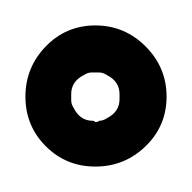

<svg xmlns="http://www.w3.org/2000/svg" viewBox="-23 -93 151 151"><path d="M49 -36Q46 -36 43 -34Q33 -29 33 -19Q33 -18 33 -17Q33 -15 33 -14Q33 -11 35 -8Q40 2 50 2Q51 2 52 3Q54 3 55 2Q58 2 61 0Q71 -5 71 -15Q71 -16 71 -17Q71 -18 71 -19Q71 -29 61 -34Q58 -36 55 -36Q54 -36 52 -36Q50 -36 49 -36ZM-3 -17Q-3 -40 13 -56.5Q29 -73 52 -73Q75 -73 91.5 -56.5Q108 -40 108 -17Q108 6 91.5 22Q75 38 52 38Q29 38 13 22Q-3 6 -3 -17Z"/></svg>

Font: FRB American Cursive Guidelines Arrows Extrabold
Style: Bold Italic
Weight: 800
Italic angle: -25°
Version: Version 2.0;Modular Font Editor K font №1